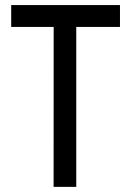

<svg xmlns="http://www.w3.org/2000/svg" viewBox="-20 -728 511 748"><path d="M188.8 0 189.1 -623.1 261.9 -708.3H277.1V0ZM23.6 -623.1V-708.3H261.9L189.1 -623.1ZM277.1 -623.1V-708.3H447.4V-623.1Z"/></svg>

Font: Foldit Thin
Style: Regular
Weight: 100
Designer: Sophia Tai
Foundry: Sophia Tai
Version: Version 1.003